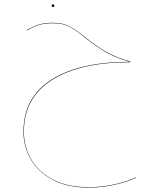

<svg xmlns="http://www.w3.org/2000/svg" viewBox="-20 -514 670 876"><path d="M87 88Q87 -70 215.5 -151Q344 -232 572 -232Q503 -252 459.5 -278Q416 -304 367 -343Q324 -378 295 -393Q266 -408 222 -408Q187 -408 161 -401Q135 -394 103 -375L102 -377Q135 -396 161 -403Q187 -410 222 -410Q266 -410 295.5 -394.5Q325 -379 368 -345Q416 -306 461 -279.5Q506 -253 575 -233L574 -230H572Q345 -230 217 -149Q89 -68 89 88Q89 155 122 212.5Q155 270 221.5 305Q288 340 384 340Q444 340 503 327Q562 314 599 295L600 297Q562 316 503 329Q444 342 384 342Q288 342 221 306.5Q154 271 120.5 213Q87 155 87 88ZM216 -488Q216 -494 222 -494Q228 -494 228 -488Q228 -482 222 -482Q216 -482 216 -488Z"/></svg>

Font: FiraGO Two
Style: Regular
Weight: 100
Designer: bBox Type
Foundry: bBox Type GmbH
Version: Version 1.001